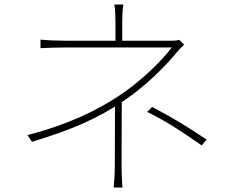

<svg xmlns="http://www.w3.org/2000/svg" viewBox="-20 -805 1040 853"><path d="M528 -785H488C492 -765 493 -726 493 -702C493 -679 493 -626 493 -615H523C523 -626 523 -679 523 -702C523 -726 524 -765 528 -785ZM798 -607 776 -628C766 -624 749 -624 733 -624C672 -624 322 -624 274 -624C241 -624 186 -626 160 -629V-591C189 -593 241 -594 274 -594C322 -594 703 -594 743 -594C704 -541 607 -443 505 -377C410 -315 288 -253 102 -205L122 -175C310 -232 419 -282 528 -356C627 -422 716 -512 763 -570C774 -583 787 -596 798 -607ZM521 -363 491 -348C491 -281 490 -140 490 -66C490 -35 488 -3 485 28H524C522 -3 520 -35 520 -66C520 -140 521 -281 521 -363ZM876 -159 898 -185C808 -245 752 -279 656 -330L634 -308C735 -257 789 -219 876 -159Z"/></svg>

Font: Source Han Sans JP VF
Style: Regular
Weight: 250
Designer: Ryoko NISHIZUKA 西塚涼子 (kana, bopomofo & ideographs); Paul D. Hunt (Latin, Greek & Cyrillic); Sandoll Communications 산돌커뮤니
Foundry: Adobe
Version: Version 2.004;hotconv 1.0.118;makeotfexe 2.5.65603